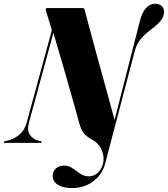

<svg xmlns="http://www.w3.org/2000/svg" viewBox="-67 -742 872 997"><path d="M659.5 -633.5 524 -103.5 531.5 -105.5Q519 -152.5 506.2 -199.2Q493.5 -246 480.5 -293.5Q467.5 -341 454 -389.2Q440.5 -437.5 427.2 -486.8Q414 -536 400.2 -587Q386.5 -638 372.5 -690.5Q371.5 -696 369 -698Q366.5 -700 362.5 -700H177.5Q174 -700 172 -698.2Q170 -696.5 170 -693Q170 -689.5 172 -684L199 -596.5Q201.5 -589.5 201.8 -585.8Q202 -582 199.5 -575L72 -107Q61 -65.5 34 -43Q7 -20.5 -26 -12L-39.5 -9.5Q-42.5 -9 -44.5 -7.8Q-46.5 -6.5 -47 -4Q-47.5 -2.5 -46.2 -1.2Q-45 0 -41.5 0H143.5Q146 0 147.5 -1.2Q149 -2.5 149.5 -4Q150 -6 149 -7Q148 -8 145 -9L130.5 -12Q102.5 -20.5 87.5 -43Q72.5 -65.5 83.5 -106L214.5 -587L206.5 -583.5Q218.5 -543.5 230.2 -503Q242 -462.5 254 -422Q266 -381.5 277.5 -340.8Q289 -300 300.5 -259.8Q312 -219.5 323.2 -179.8Q334.5 -140 345 -101Q355 -65.5 369.8 -48.2Q384.5 -31 414.5 -15Q434 -3.5 446 12Q458 27.5 464 44.2Q470 61 470.8 77.5Q471.5 94 468 107.5Q459.5 139 439.8 156.2Q420 173.5 394.5 173.5Q374.5 173.5 359 165.2Q343.5 157 329.8 146Q316 135 300.8 126.5Q285.5 118 265 118Q244.5 118 228.2 128.8Q212 139.5 207.5 162.5Q204 182.5 214.2 198.8Q224.5 215 248 224.8Q271.5 234.5 307 234.5Q371.5 234.5 418 199Q464.5 163.5 479 107.5L632 -474Q638.5 -499.5 649.8 -519Q661 -538.5 678.5 -555.8Q696 -573 720 -591Q755 -617.5 769.8 -637.2Q784.5 -657 785 -680Q785 -699 773 -710.8Q761 -722.5 738 -722.5Q711.5 -722.5 691.2 -700.2Q671 -678 659.5 -633.5Z"/></svg>

Font: Fraunces 120pt
Style: Bold Italic
Weight: 700
Italic angle: -16°
Version: Version 1.000;[b76b70a41]